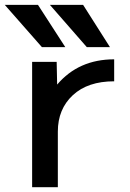

<svg xmlns="http://www.w3.org/2000/svg" viewBox="-58 -781 544 802"><path d="M289.1 -760.7 401.4 -584H304.7L150.4 -760.7ZM100.6 -760.7 214.8 -584H117.2L-38.1 -760.7ZM418.9 -533.2V-441.4Q308.6 -441.4 246.1 -383.3Q183.6 -325.2 183.6 -231.4V1H76.2V-522.5H178.7L180.7 -427.7Q270.5 -533.2 418.9 -533.2Z"/></svg>

Font: Gen Shin Gothic Medium
Style: Regular
Weight: 500
Designer: [Source Han Sans]
Ryoko NISHIZUKA  (kana & ideographs); Paul D. Hunt (Latin, Greek & Cyrillic); Wenlong ZHANG  (bopomofo
Version: Version 1.002.20150607